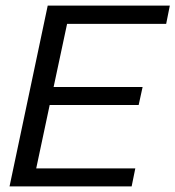

<svg xmlns="http://www.w3.org/2000/svg" viewBox="-20 -664 625 684"><path d="M14 0 150 -644H585L572 -579H219L171 -354H488L474 -290H157L109 -64H462L449 0Z"/></svg>

Font: Kanit Light
Style: Italic
Weight: 300
Italic angle: -12°
Designer: Katatrad Team
Foundry: CadsonDemak
Version: Version 2.000; ttfautohint (v1.8.3)